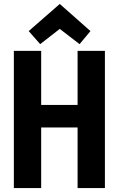

<svg xmlns="http://www.w3.org/2000/svg" viewBox="-20 -950 600 970"><path d="M50 0V-693H188V-420H372V-693H510V0H372V-306H188V0ZM183 -727 125 -793 282 -930 437 -793 382 -727 282 -804Z"/></svg>

Font: Ubuntu Sans Mono
Style: Bold
Weight: 700
Monospace: yes
Designer: Dalton Maag Ltd
Foundry: Dalton Maag Ltd
Version: Version 1.006